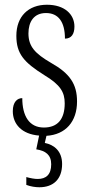

<svg xmlns="http://www.w3.org/2000/svg" viewBox="-20 -563 380 810"><path d="M146 227C205 227 242 193 242 129C242 75 209 48 169 40L176 10C257 5 305 -50 305 -135C305 -208 275 -253 195 -298C128 -337 100 -367 100 -422C100 -471 123 -508 174 -508C226 -508 254 -471 254 -400C281 -400 294 -419 294 -451C294 -503 252 -543 178 -543C100 -543 49 -494 49 -412C49 -336 81 -300 167 -246C235 -205 253 -174 253 -127C253 -60 223 -25 165 -25C103 -25 74 -74 74 -149C53 -149 34 -133 34 -94C34 -40 71 3 145 9L133 67C172 73 196 90 196 130C196 174 174 192 139 192C126 192 109 189 91 184V217C109 224 130 227 146 227Z"/></svg>

Font: Noto Serif Lao ExtraCondensed Light
Style: Regular
Weight: 300
Width: 2
Designer: Monotype Design Team
Foundry: Monotype Imaging Inc.
Version: Version 2.003